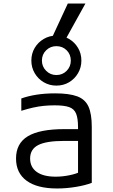

<svg xmlns="http://www.w3.org/2000/svg" viewBox="-20 -1060 640 1090"><path d="M304 10Q191 10 131 -34Q71 -78 71 -160Q71 -246 138 -286.5Q205 -327 346 -327H457V-260H343Q243 -260 197 -236.5Q151 -213 151 -160Q151 -111 188.5 -84Q226 -57 296 -57Q334 -57 373.5 -65Q413 -73 438 -86L423 -43V-338Q423 -388 412 -415Q401 -442 372.5 -452Q344 -462 290 -462Q258 -462 228 -459Q198 -456 167 -449Q136 -442 101 -431V-501Q140 -515 188 -522.5Q236 -530 293 -530Q373 -530 418.5 -513Q464 -496 482.5 -454.5Q501 -413 501 -340V-22Q465 -8 411 1Q357 10 304 10ZM300 -574Q261 -574 228.5 -593Q196 -612 177 -644.5Q158 -677 158 -716Q158 -756 177 -788Q196 -820 228.5 -839Q261 -858 300 -858Q340 -858 372 -839Q404 -820 423 -788Q442 -756 442 -716Q442 -677 423 -644.5Q404 -612 372 -593Q340 -574 300 -574ZM300 -634Q335 -634 358.5 -658Q382 -682 382 -716Q382 -751 358.5 -774.5Q335 -798 300 -798Q266 -798 242 -774.5Q218 -751 218 -716Q218 -682 242 -658Q266 -634 300 -634ZM343 -820H263L365 -1040H465Z"/></svg>

Font: M PLUS Code Latin Expanded
Style: Regular
Weight: 400
Width: 7
Designer: Coji Morishita
Foundry: UNDERFOREST DESIGN
Version: Version 1.002; ttfautohint (v1.8.3)